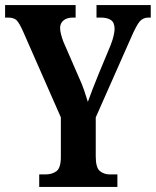

<svg xmlns="http://www.w3.org/2000/svg" viewBox="-20 -734 612 754"><path d="M134 0V-49H158Q185 -49 202 -62Q219 -75 219 -118V-273L70 -612Q57 -641 46.5 -653Q36 -665 11 -665H0V-714H277V-665H267Q242 -665 229 -653.5Q216 -642 216 -624Q216 -613 220 -598Q224 -583 229 -570L289 -432Q302 -404 310 -380.5Q318 -357 325 -334Q333 -357 344 -385Q355 -413 368 -445L415 -558Q423 -579 426.5 -595Q430 -611 430 -620Q430 -645 416 -655Q402 -665 375 -665H359V-714H572V-665H563Q541 -665 528 -649Q515 -633 495 -587L356 -273V-120Q356 -75 372.5 -62Q389 -49 411 -49H441V0Z"/></svg>

Font: Noto Serif Tamil ExtraCondensed
Style: Bold
Weight: 700
Width: 2
Designer: Indian Type Foundry, Tom Grace, and the Monotype Design Team
Foundry: Monotype Imaging Inc.
Version: Version 2.004; ttfautohint (v1.8.4.7-5d5b)